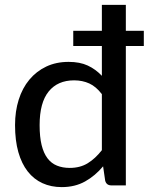

<svg xmlns="http://www.w3.org/2000/svg" viewBox="-20 -758 608 785"><path d="M396.5 -373Q373 -404 345 -416.8Q317 -429.5 283 -429.5Q216 -429.5 179 -384Q142 -338.5 142 -246.5Q142 -198 150.2 -164.8Q158.5 -131.5 174.2 -110.8Q190 -90 213 -80.8Q236 -71.5 265 -71.5Q307.5 -71.5 338.5 -90.5Q369.5 -109.5 396.5 -144ZM568 -570H494.5V0H435.5Q415 0 410 -19.5L401.5 -78Q369.5 -39.5 328 -16.2Q286.5 7 232.5 7Q189 7 153.8 -9Q118.5 -25 93.5 -56.8Q68.5 -88.5 55 -136Q41.5 -183.5 41.5 -246.5Q41.5 -303 56.5 -350.5Q71.5 -398 100 -432.2Q128.5 -466.5 169 -485.8Q209.5 -505 260.5 -505Q306.5 -505 338.8 -490Q371 -475 396.5 -448V-570H279.5V-632H396.5V-738H494.5V-632H568Z"/></svg>

Font: Lato 2
Style: Regular
Weight: 500
Designer: Lukasz Dziedzic with Adam Twardoch and Botio Nikoltchev
Foundry: tyPoland Lukasz Dziedzic
Version: Version 2.015; 2015-08-06; http://www.latofonts.com/